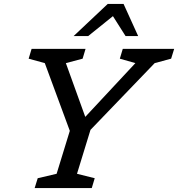

<svg xmlns="http://www.w3.org/2000/svg" viewBox="-20 -955 904 975"><path d="M667.5 -634.5 588.5 -657 603.5 -707H864.5L849 -657L765.5 -634.5L439.5 -295.5L371 -72.5L461 -50L446 0H156L171.5 -50L267.5 -72.5L334.5 -290.5L207.5 -634.5L125.5 -657L140.5 -707H414.5L399.5 -657L314.5 -634.5L413 -361.5ZM354 -772 527 -935H607.5L681.5 -772H617.5L553.5 -873L428 -772Z"/></svg>

Font: Newsreader Caption
Style: Italic
Weight: 400
Italic angle: -17°
Designer: Hugues Gentile
Foundry: Production Type
Version: Version 1.001